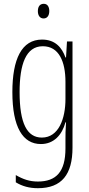

<svg xmlns="http://www.w3.org/2000/svg" viewBox="-20 -747 470 1009"><path d="M210 -727C187 -727 179 -709 179 -688C179 -667 189 -650 209 -650C228 -650 239 -665 239 -689C239 -709 231 -727 210 -727ZM201 -539C94 -539 45 -437 45 -263C45 -78 100 10 195 10C263 10 306 -38 324 -104H327C324 -65 324 -37 324 -8V33C324 156 275 207 179 207C135 207 101 195 63 173V211C97 232 135 242 179 242C305 242 361 169 361 29V-529H332L327 -445H324C306 -496 271 -539 201 -539ZM205 -504C290 -504 324 -423 324 -317V-226C324 -125 289 -24 200 -24C122 -24 83 -99 83 -263C83 -409 116 -504 205 -504Z"/></svg>

Font: Noto Sans Hebrew ExtraCondensed ExtraLight
Style: Regular
Weight: 200
Width: 2
Designer: Monotype Design Team
Foundry: Monotype Imaging Inc.
Version: Version 2.004